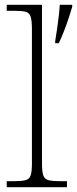

<svg xmlns="http://www.w3.org/2000/svg" viewBox="-20 -780 321 800"><path d="M8 0V-25H35Q69 -25 85.5 -29Q102 -33 107.5 -48.5Q113 -64 113 -98V-659Q113 -695 107.5 -711Q102 -727 86.5 -731Q71 -735 43 -735H8V-760H155V-98Q155 -64 160.5 -48.5Q166 -33 183 -29Q200 -25 233 -25H259V0ZM210 -609Q214 -633 218 -660.5Q222 -688 225 -714.5Q228 -741 229 -760H281V-752Q275 -731 266 -704Q257 -677 246.5 -650Q236 -623 225 -600H210Z"/></svg>

Font: Noto Serif Hebrew ExtraLight
Style: Regular
Weight: 250
Version: Version 2.003